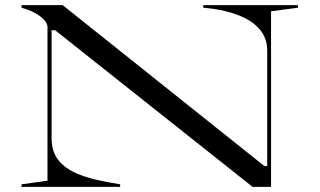

<svg xmlns="http://www.w3.org/2000/svg" viewBox="-20 -728 1245 748"><path d="M64 0V-10L165 -24V-622Q165 -643 136.5 -664.5Q108 -686 64 -698V-708H224L1010 -81H1021V-531Q1021 -561 1010 -585Q999 -609 978 -628Q957 -647 927 -661Q897 -675 858 -684.5Q819 -694 772 -698V-708H1141V-698L1036 -684V0H964L195 -610H181V-189Q181 -155 192 -130Q203 -105 225 -85.5Q247 -66 279.5 -52Q312 -38 354 -28Q396 -18 448 -10V0Z"/></svg>

Font: Kalnia Expanded Light
Style: Regular
Weight: 300
Width: 7
Designer: Frida Medrano
Foundry: Frida Medrano
Version: Version 1.105